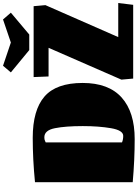

<svg xmlns="http://www.w3.org/2000/svg" viewBox="160 -1063 913 1273"><g transform="rotate(-90 616.5 -426.5)"><path d="M45 0ZM339 -666Q523 -666 613 -588Q703 -510 703 -335Q703 -163 606.5 -76.5Q510 10 331 10Q194 10 45 -3V-651Q197 -666 339 -666ZM417 -334Q417 -449 403 -519Q389 -589 343 -589Q335 -589 329.5 -588Q324 -587 319 -584.5Q314 -582 309 -580V-74Q328 -66 352 -66Q389 -66 403 -147Q417 -228 417 -334ZM1212 -660 1219 -582 1007 -99H1233L1221 0H732L725 -78L936 -561H746L742 -660ZM1124 -863 1169 -811 1024 -689H921L773 -811L817 -863L971 -811Z"/></g></svg>

Font: Sansita Black
Style: Regular
Weight: 900
Designer: Pablo Cosgaya
Foundry: Omnibus-Type
Version: Version 1.006; ttfautohint (v1.5)